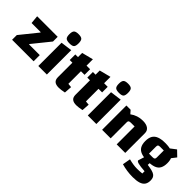

<svg xmlns="http://www.w3.org/2000/svg" viewBox="81 -1683 2796 2796"><g transform="rotate(45 1479.0 -285.0)"><path d="M254 -367 250 -373H64L52 -500H475V-403L257 -133L260 -127H479V0H36V-97Z M576 -479 752 -502V0H576ZM664 -553Q609 -553 588.5 -572.5Q568 -592 568 -647Q568 -703 588.5 -723Q609 -743 664 -743Q718 -743 738 -723Q758 -703 758 -647Q758 -592 739 -572.5Q720 -553 664 -553Z M1009 14Q950 14 921.5 -10.5Q893 -35 893 -87V-586L1069 -631V-126Q1085 -124 1100 -122.5Q1115 -121 1131 -120L1123 -1Q1089 6 1060.5 10Q1032 14 1009 14ZM838 -385V-500H1143V-385Z M1371 14Q1312 14 1283.5 -10.5Q1255 -35 1255 -87V-586L1431 -631V-126Q1447 -124 1462 -122.5Q1477 -121 1493 -120L1485 -1Q1451 6 1422.5 10Q1394 14 1371 14ZM1200 -385V-500H1505V-385Z M1595 -479 1771 -502V0H1595ZM1683 -553Q1628 -553 1607.5 -572.5Q1587 -592 1587 -647Q1587 -703 1607.5 -723Q1628 -743 1683 -743Q1737 -743 1757 -723Q1777 -703 1777 -647Q1777 -592 1758 -572.5Q1739 -553 1683 -553Z M1890 0V-500H1977L2021 -450Q2064 -482 2113 -498Q2162 -514 2218 -514Q2289 -514 2327.5 -485.5Q2366 -457 2366 -406V0H2190V-369H2116Q2088 -369 2077 -361Q2066 -353 2066 -334V0Z M2677 -144Q2597 -144 2547 -163Q2497 -182 2473.5 -223Q2450 -264 2450 -329Q2450 -395 2473.5 -435.5Q2497 -476 2547 -495.5Q2597 -515 2677 -515Q2759 -515 2809 -496Q2859 -477 2882.5 -436Q2906 -395 2906 -329Q2906 -263 2883 -222Q2860 -181 2809.5 -162.5Q2759 -144 2677 -144ZM2618 -237H2695Q2719 -237 2728.5 -246Q2738 -255 2738 -276V-422H2660Q2636 -422 2627 -413.5Q2618 -405 2618 -382ZM2912 25Q2912 76 2889 109Q2866 142 2817 157.5Q2768 173 2690 173Q2630 173 2571.5 164.5Q2513 156 2459 140L2481 17Q2527 29 2569.5 35.5Q2612 42 2655 42Q2683 42 2707 40Q2731 38 2754 36V-10Q2658 -17 2617 -28Q2576 -39 2576 -57L2611 -169L2725 -168L2721 -109Q2778 -101 2815 -91.5Q2852 -82 2873 -67Q2894 -52 2903 -29.5Q2912 -7 2912 25ZM2859 -375 2767 -496 2864 -570 2948 -489Z"/></g></svg>

Font: Changa ExtraLight
Style: Bold
Weight: 700
Version: Version 3.002; ttfautohint (v1.8.2)